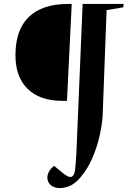

<svg xmlns="http://www.w3.org/2000/svg" viewBox="-20 -720 668 969"><path d="M360 126Q363 98 365 62Q367 26 368 -6L397 -700H604L602 -683L518 -669L498 -136Q495 -88 482 -31.5Q469 25 445.5 79Q422 133 387 174Q342 229 282 229Q253 229 236 214Q219 199 219 177Q219 144 253 117L293 150Q326 178 341.5 172Q357 166 360 126ZM318 -211H295Q182 -211 120 -271Q58 -331 58 -441Q58 -570 126 -635Q194 -700 323 -700H342Z"/></svg>

Font: Literata 72pt SemiBold
Style: Italic
Weight: 600
Italic angle: -2°
Designer: Latin by Veronika Burian and Jose Scaglione. Greek by Irene Vlachou. Cyrillic by Vera Evstafieva
Foundry: TypeTogether
Version: Version 3.002